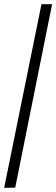

<svg xmlns="http://www.w3.org/2000/svg" viewBox="-20 -780 270 921"><path d="M0 121 179 -760H230L53 120Z"/></svg>

Font: Noto Serif Myanmar ExtraCondensed Medium
Style: Regular
Weight: 500
Width: 2
Designer: Ben Mitchell and the Monotype Design Team
Foundry: Monotype Imaging Inc.
Version: Version 2.106; ttfautohint (v1.8.4.7-5d5b)